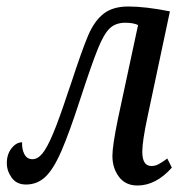

<svg xmlns="http://www.w3.org/2000/svg" viewBox="-20 -561 560 591"><path d="M326 -81Q326 -112 343 -195L405 -484Q390 -491 366 -491Q336 -491 318 -474Q300 -457 281.5 -411.5Q263 -366 228 -259Q193 -151 168.5 -95Q144 -39 119 -16Q94 7 60 7Q31 7 16 -14Q1 -35 1 -59Q1 -86 15.5 -104.5Q30 -123 48 -123Q47 -102 55 -86.5Q63 -71 80 -71Q96 -71 110.5 -88.5Q125 -106 143.5 -150Q162 -194 189 -276L199 -305Q232 -406 251 -451Q270 -496 298.5 -518.5Q327 -541 375 -541Q428 -541 503 -526L434 -201Q418 -126 418 -94Q418 -50 446 -50Q457 -50 467 -55Q477 -60 495 -73L509 -45Q460 10 403 10Q366 10 346 -17Q326 -44 326 -81Z"/></svg>

Font: Noto Serif Cond
Style: Italic
Weight: 400
Width: 3
Italic angle: -12°
Designer: Monotype Design Team
Foundry: Monotype Imaging Inc.
Version: Version 1.001